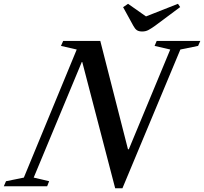

<svg xmlns="http://www.w3.org/2000/svg" viewBox="-84 -976 1070 1006"><path d="M519.5 10.5 347 -651H344.5L92.5 -45.5L173.5 -26.5L163 0H-64L-52.5 -26.5L41 -45.5L318 -716.5L235.5 -735.5L247 -761.5H441.5L586.5 -194H591L808 -716.5L726 -735.5L737 -761.5H965.5L954 -735.5L861 -716.5L557.5 10.5ZM661 -811Q643 -811 633 -818Q623 -825 614.5 -841L561 -938.5L587 -956L681 -890L848.5 -956L860 -939L728.5 -841Q707.5 -826 693.2 -818.5Q679 -811 661 -811Z"/></svg>

Font: Libre Caslon Text Medium Italic
Style: Regular
Weight: 500
Italic angle: -22.583°
Designer: Pablo Impallari, Rodrigo Fuenzalida, Katja Schimmel
Foundry: Pablo Impallari, Rodrigo Fuenzalida
Version: Version 2.000